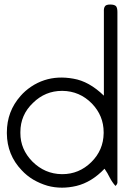

<svg xmlns="http://www.w3.org/2000/svg" viewBox="-20 -1159 617 860"><path d="M505.9 -1105.5Q505.9 -918 505.9 -730.5Q505.9 -543.9 505.9 -356.4Q505.9 -348.6 505.9 -340.8Q504.9 -333 497.1 -326.2Q482.4 -342.8 471.7 -363.3Q461.9 -383.8 448.2 -403.3Q390.6 -342.8 322.3 -326.2Q289.1 -318.4 257.8 -318.4Q223.6 -318.4 192.4 -327.1Q159.2 -336.9 128.9 -354.5Q99.6 -372.1 77.1 -396.5Q11.7 -464.8 10.7 -561.5Q10.7 -563.5 10.7 -565.4Q10.7 -660.2 72.3 -729.5Q91.8 -752 119.1 -770.5Q146.5 -789.1 178.7 -799.8Q238.3 -819.3 308.6 -806.6Q378.9 -794.9 445.3 -730.5Q445.3 -739.3 445.3 -746.1Q445.3 -752.9 445.3 -759.8Q445.3 -846.7 445.3 -932.6Q445.3 -1019.5 445.3 -1106.4Q444.3 -1123 450.2 -1130.9Q455.1 -1138.7 473.6 -1138.7Q493.2 -1138.7 500 -1130.9Q505.9 -1123 505.9 -1105.5ZM444.3 -562.5Q444.3 -564.5 444.3 -566.4Q444.3 -640.6 391.6 -695.3Q336.9 -751 259.8 -752Q258.8 -752 257.8 -752Q182.6 -752 127.9 -698.2Q71.3 -644.5 71.3 -567.4Q71.3 -565.4 71.3 -562.5Q71.3 -490.2 125 -435.5Q180.7 -379.9 256.8 -378.9Q257.8 -378.9 258.8 -378.9Q334 -378.9 388.7 -432.6Q443.4 -486.3 444.3 -562.5Z"/></svg>

Font: Das Gitter
Style: Book
Weight: 400
Version: Version 006.000